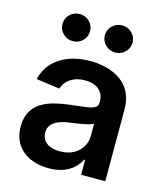

<svg xmlns="http://www.w3.org/2000/svg" viewBox="-113 -834 790 930"><g transform="rotate(15 281.5 -369.5)"><path d="M217.3 10.3Q165.5 10.3 124.5 -8.1Q83.5 -26.4 59.6 -62.3Q35.6 -98.1 35.6 -150.9Q35.6 -196.8 52.7 -226.3Q69.8 -255.9 99.1 -273.7Q128.4 -291.5 165.5 -300.5Q202.6 -309.6 242.2 -314Q290 -319.3 319.1 -323.2Q348.1 -327.1 361.6 -335.7Q375 -344.2 375 -362.3V-365.2Q375 -390.6 364 -408.7Q353 -426.8 331.8 -436.8Q310.5 -446.8 279.8 -446.8Q249 -446.8 225.8 -437Q202.6 -427.2 188.5 -411.1Q174.3 -395 168.9 -376L51.3 -392.1Q63 -441.4 94.7 -475.1Q126.5 -508.8 174.1 -526.4Q221.7 -543.9 280.3 -543.9Q322.8 -543.9 362.3 -533.7Q401.9 -523.4 432.9 -501.7Q463.9 -480 481.9 -445.1Q500 -410.2 500 -360.4V0H378.9V-74.7H374.5Q362.8 -51.3 342 -32Q321.3 -12.7 290.5 -1.2Q259.8 10.3 217.3 10.3ZM249 -83Q288.6 -83 316.9 -98.1Q345.2 -113.3 360.4 -138.7Q375.5 -164.1 375.5 -194.3V-255.9Q369.6 -251.5 356 -247.3Q342.3 -243.2 325 -240Q307.6 -236.8 289.8 -234.1Q272 -231.4 257.3 -229.5Q229.5 -225.6 206.8 -216.8Q184.1 -208 170.9 -192.4Q157.7 -176.8 157.7 -152.3Q157.7 -129.9 169.4 -114.5Q181.2 -99.1 201.7 -91.1Q222.2 -83 249 -83ZM384.3 -614.7Q355.5 -614.7 335.2 -634.8Q314.9 -654.8 314.9 -682.6Q314.9 -710.9 335.2 -730.7Q355.5 -750.5 384.3 -750.5Q413.6 -750.5 433.6 -730.7Q453.6 -710.9 453.6 -682.6Q453.6 -654.3 433.6 -634.5Q413.6 -614.7 384.3 -614.7ZM171.4 -614.7Q142.6 -614.7 122.6 -634.8Q102.5 -654.8 102.5 -682.6Q102.5 -710.9 122.6 -730.7Q142.6 -750.5 171.4 -750.5Q200.7 -750.5 220.7 -730.7Q240.7 -710.9 240.7 -682.6Q240.7 -654.3 220.7 -634.5Q200.7 -614.7 171.4 -614.7Z"/></g></svg>

Font: Inter 20pt SemiBold
Style: Regular
Weight: 600
Version: Version 4.001;git-66647c0bb